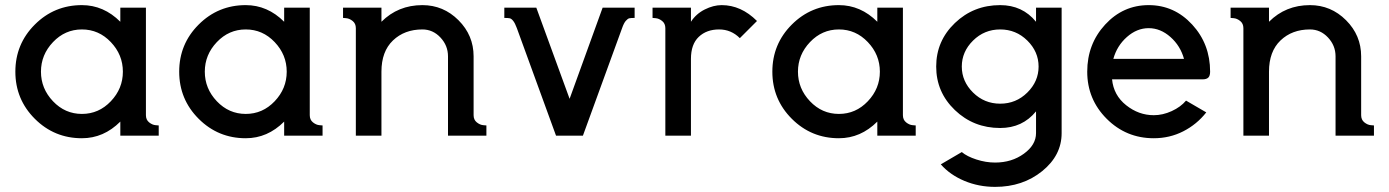

<svg xmlns="http://www.w3.org/2000/svg" viewBox="-20 -530 5427 750"><path d="M187 -365.5Q140 -316 140 -250Q140 -184 187 -134.5Q234 -85 300 -85Q366 -85 413 -134.5Q460 -184 460 -250Q460 -316 413 -365.5Q366 -415 300 -415Q234 -415 187 -365.5ZM600 -40V0H450V-55Q385 10 300 10Q192 10 116 -66Q40 -142 40 -250Q40 -358 116 -434Q192 -510 300 -510Q385 -510 450 -445V-500H550V-80Q550 -62 562.5 -52Q575 -42 588 -41Z M827 -365.5Q780 -316 780 -250Q780 -184 827 -134.5Q874 -85 940 -85Q1006 -85 1053 -134.5Q1100 -184 1100 -250Q1100 -316 1053 -365.5Q1006 -415 940 -415Q874 -415 827 -365.5ZM1240 -40V0H1090V-55Q1025 10 940 10Q832 10 756 -66Q680 -142 680 -250Q680 -358 756 -434Q832 -510 940 -510Q1025 -510 1090 -445V-500H1190V-80Q1190 -62 1202.5 -52Q1215 -42 1228 -41Z M1470 -500V-445Q1535 -510 1630 -510Q1712 -510 1771 -451Q1830 -392 1830 -310V-80Q1830 -62 1842.5 -52Q1855 -42 1868 -41L1880 -40V0H1730V-310Q1730 -352 1700.5 -383.5Q1671 -415 1630 -415Q1560 -415 1515 -372Q1470 -329 1470 -250V0H1370V-420Q1370 -438 1357.5 -448Q1345 -458 1332 -459L1320 -460V-500Z M2334 -500H2459V-460Q2444 -460 2438 -458.5Q2432 -457 2424.5 -448.5Q2417 -440 2410 -420L2257 0H2152L1999 -420Q1992 -439 1985 -448Q1978 -457 1971.5 -458.5Q1965 -460 1950 -460V-500H2075L2205 -144Z M2799 -510Q2875 -510 2937 -448L2870 -381Q2836 -415 2789 -415Q2740 -415 2709.5 -386Q2679 -357 2679 -300V0H2579V-420Q2579 -438 2566.5 -448Q2554 -458 2541 -459L2529 -460V-500H2679V-445Q2699 -476 2733 -493Q2767 -510 2799 -510Z M3144 -365.5Q3097 -316 3097 -250Q3097 -184 3144 -134.5Q3191 -85 3257 -85Q3323 -85 3370 -134.5Q3417 -184 3417 -250Q3417 -316 3370 -365.5Q3323 -415 3257 -415Q3191 -415 3144 -365.5ZM3557 -40V0H3407V-55Q3342 10 3257 10Q3149 10 3073 -66Q2997 -142 2997 -250Q2997 -358 3073 -434Q3149 -510 3257 -510Q3342 -510 3407 -445V-500H3507V-80Q3507 -62 3519.5 -52Q3532 -42 3545 -41Z M3781 -371.5Q3737 -328 3737 -270Q3737 -212 3781 -168.5Q3825 -125 3887 -125Q3949 -125 3993 -168.5Q4037 -212 4037 -270Q4037 -328 3993 -371.5Q3949 -415 3887 -415Q3825 -415 3781 -371.5ZM4027 -10V-95Q3974 -30 3887 -30Q3783 -30 3710 -100Q3637 -170 3637 -270Q3637 -370 3710 -440Q3783 -510 3887 -510Q3974 -510 4027 -445V-500H4127V-10Q4127 77 4051 138.5Q3975 200 3867 200Q3803 200 3747 176.5Q3691 153 3655 112L3737 64Q3757 81 3794 93Q3831 105 3867 105Q3932 105 3979.5 70.5Q4027 36 4027 -10Z M4329 -300H4605Q4591 -351 4552 -385.5Q4513 -420 4467 -420Q4421 -420 4382 -385.5Q4343 -351 4329 -300ZM4487 -80Q4522 -80 4557 -96Q4592 -112 4613 -137L4692 -91Q4655 -44 4602 -17Q4549 10 4487 10Q4379 10 4303 -66Q4227 -142 4227 -250Q4227 -358 4297 -434Q4367 -510 4467 -510Q4567 -510 4637 -434Q4707 -358 4707 -250Q4707 -234 4700 -227Q4693 -220 4677 -220H4324Q4330 -158 4379 -119Q4428 -80 4487 -80Z M4937 -500V-445Q5002 -510 5097 -510Q5179 -510 5238 -451Q5297 -392 5297 -310V-80Q5297 -62 5309.5 -52Q5322 -42 5335 -41L5347 -40V0H5197V-310Q5197 -352 5167.5 -383.5Q5138 -415 5097 -415Q5027 -415 4982 -372Q4937 -329 4937 -250V0H4837V-420Q4837 -438 4824.5 -448Q4812 -458 4799 -459L4787 -460V-500Z"/></svg>

Font: Laverick
Style: Regular
Weight: 400
Designer: Daniel Pimley
Foundry: Daniel Pimley
Version: Version 1.000;PS 001.001;hotconv 1.0.56